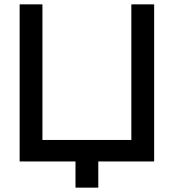

<svg xmlns="http://www.w3.org/2000/svg" viewBox="-20 -740 796 880"><path d="M326 120H430.5V0H686.5V-720H582V-98.5H174.5V-720H70V0H326Z"/></svg>

Font: Eudonet SemiBold
Style: Regular
Weight: 600
Designer: Mikhail Sharanda
Foundry: Mikhail Sharanda
Version: Version 4.503;Glyphs 3.1.2 (3151)